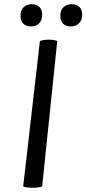

<svg xmlns="http://www.w3.org/2000/svg" viewBox="-20 -886 409 909"><path d="M320.3 -866.2Q294.9 -866.2 280.3 -851.6Q265.6 -837.9 265.6 -811.5Q265.6 -786.1 279.3 -773.4Q293 -760.7 315.4 -760.7Q338.9 -760.7 353.5 -775.4Q369.1 -790 369.1 -815.4Q369.1 -840.8 355.5 -853.5Q341.8 -866.2 320.3 -866.2ZM130.9 -866.2Q106.4 -866.2 91.8 -851.6Q77.1 -837.9 77.1 -811.5Q77.1 -786.1 90.8 -773.4Q104.5 -760.7 126 -760.7Q150.4 -760.7 165 -775.4Q179.7 -790 179.7 -815.4Q179.7 -840.8 166 -853.5Q152.3 -866.2 130.9 -866.2ZM89.8 -3.9Q95.7 0 106.4 1Q117.2 2.9 134.8 2.9Q151.4 2.9 162.1 1Q172.9 0 179.7 -3.9Q204.1 -233.4 251 -691.4Q245.1 -694.3 235.4 -696.3Q225.6 -698.2 210.9 -698.2Q196.3 -698.2 185.5 -696.3Q174.8 -694.3 168.9 -691.4Q142.6 -461.9 89.8 -3.9Z"/></svg>

Font: cl
Style: Italic
Weight: 400
Designer: Mitja Miklavcic
Version: Version 7.504; 2011; Build 1022